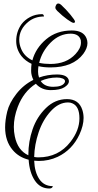

<svg xmlns="http://www.w3.org/2000/svg" viewBox="-20 -833 566 1110"><path d="M332.8 -805.6Q361.6 -779.2 387.6 -747.6Q413.6 -716 413.6 -708.4Q413.6 -700.8 405.2 -700.8Q396.8 -700.8 368.8 -720.8Q340.8 -740.8 311.2 -769.6Q300 -780.8 300 -788.8Q300 -796.8 304.8 -804.8Q309.6 -812.8 317.2 -812.8Q324.8 -812.8 332.8 -805.6ZM223.2 -751.2Q228 -751.2 230.8 -747.6Q233.6 -744 233.6 -740.8V-737.6Q181.6 -737.6 144 -707.2Q91.2 -664 91.2 -603.2Q91.2 -576.8 102.4 -550.4Q120 -507.2 167.2 -484Q186.4 -555.2 246.8 -606Q307.2 -656.8 395.2 -656.8Q461.6 -656.8 480 -612Q485.6 -598.4 485.6 -584Q485.6 -554.4 461.6 -521.6Q402.4 -443.2 272 -443.2Q232 -443.2 202.4 -450.4Q200 -435.2 200 -418.4Q200 -401.6 205.6 -384.8Q254.4 -402.4 309.2 -402.4Q364 -402.4 376 -374.4Q378.4 -368 378.4 -362.4Q378.4 -345.6 352.8 -328.8Q327.2 -312 273.6 -312Q220 -312 187.2 -348.8Q116 -303.2 82.4 -214.4Q60 -155.2 60 -99.2Q60 -71.2 65.6 -44.8Q82.4 36.8 144 64.8Q144 62.4 144 60Q144 -14.4 168.4 -85.6Q192.8 -156.8 245.6 -208.4Q298.4 -260 367.2 -260Q436 -260 456 -197.6Q463.2 -175.2 463.2 -151.2Q463.2 -107.2 439.2 -55.2Q397.6 33.6 313.6 73.6Q262.4 97.6 203.2 97.6Q193.6 97.6 177.6 96Q180 161.6 207.2 202.4Q234.4 243.2 285.6 243.2Q282.4 256.8 265.6 256.8Q212 256.8 181.2 210.4Q150.4 164 145.6 90.4Q88 76 52.8 33.6Q9.6 -17.6 9.6 -96.8Q9.6 -137.6 21.6 -187.6Q33.6 -237.6 74.4 -290Q115.2 -342.4 172.8 -371.2Q160 -398.4 160 -422.8Q160 -447.2 162.4 -464Q126.4 -480.8 104 -508.8Q73.6 -548 73.6 -596Q73.6 -649.6 104 -692.8Q123.2 -718.4 154.4 -734.8Q185.6 -751.2 223.2 -751.2ZM373.6 -240.8Q320 -240.8 274 -190.8Q228 -140.8 203.6 -68.8Q179.2 3.2 177.6 74.4Q188.8 76.8 201.6 76.8Q318.4 76.8 388 -13.6Q439.2 -80 439.2 -148.8Q439.2 -217.6 399.2 -235.2Q388 -240.8 373.6 -240.8ZM271.2 -463.2Q364 -463.2 416.8 -520.8Q448 -554.4 448 -586.4Q448 -593.6 447.2 -600Q437.6 -637.6 389.6 -638.4Q324 -638.4 273.2 -587.2Q222.4 -536 206.4 -469.6Q236 -463.2 271.2 -463.2ZM308.8 -384.8Q259.2 -384.8 215.2 -364.8Q236.8 -331.2 287.6 -331.2Q338.4 -331.2 352.8 -353.6Q356 -359.2 356 -363.2Q356 -373.6 342 -379.2Q328 -384.8 308.8 -384.8Z"/></svg>

Font: Rouge Script
Style: Regular
Weight: 400
Designer: Sabrina Mariela Lopez
Foundry: Typesenses
Version: Version 1.003